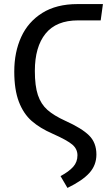

<svg xmlns="http://www.w3.org/2000/svg" viewBox="-20 -709 541 942"><path d="M277 155Q318 133 339 109.5Q360 86 360 53Q360 22 335 0.5Q310 -21 238 -53Q176 -80 135.5 -115.5Q95 -151 72.5 -210Q50 -269 50 -358Q50 -453 84 -527.5Q118 -602 187.5 -645.5Q257 -689 360 -689H485L474 -609H363Q256 -609 203.5 -544Q151 -479 151 -361Q151 -287 166 -242.5Q181 -198 212.5 -170Q244 -142 301 -116Q381 -80 417 -44.5Q453 -9 453 49Q453 101 419 139Q385 177 311 213Z"/></svg>

Font: Fira Sans Condensed
Style: Regular
Weight: 400
Width: 3
Designer: bBox Type GmbH & Carrois Corporate GbR & Edenspiekermann AG
Foundry: bBox Type GmbH & Carrois Corporate GbR & Edenspiekermann AG
Version: Version 4.301